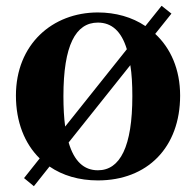

<svg xmlns="http://www.w3.org/2000/svg" viewBox="-20 -606 677 663"><path d="M318 17C489 17 602 -97 602 -276C602 -367 569 -440 516 -489L572 -559L538 -586L482 -516C436 -547 379 -563 318 -563C161 -563 35 -453 35 -276C35 -185 65 -110 117 -59L63 9L97 37L151 -31C196 0 253 17 318 17ZM205 -169C201 -199 199 -234 199 -274C199 -449 241 -528 318 -528C365 -528 399 -499 418 -436ZM318 -18C270 -18 236 -49 217 -114L430 -381C435 -351 437 -315 437 -274C437 -100 395 -18 318 -18Z"/></svg>

Font: Source Han Serif KR Heavy
Style: Regular
Weight: 900
Designer: Ryoko NISHIZUKA 西塚涼子 (kana & ideographs); Frank Grießhammer (Latin, Greek & Cyrillic); Wenlong ZHANG 张文龙 (bopomofo); San
Foundry: Adobe
Version: Version 2.001;hotconv 1.1.0;makeotfexe 2.6.0